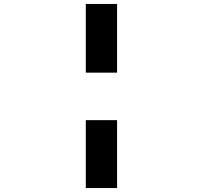

<svg xmlns="http://www.w3.org/2000/svg" viewBox="-20 -820 1090 970"><path d="M413.5 -453V-800H571.5V-453ZM571.5 -213V130H413.5V-213Z"/></svg>

Font: League Mono Extended ExtraBold
Style: Regular
Weight: 800
Width: 9
Designer: Tyler Finck
Foundry: The League of Moveable Type / Tyler Finck
Version: Version 2.210